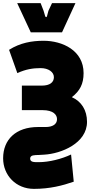

<svg xmlns="http://www.w3.org/2000/svg" viewBox="-53 -977 608 1229"><path d="M164 232C266 232 347 211 419 186L402 12C343 40 262 61 195 61C166 61 140 62 140 38C140 14 170 16 195 15L229 13C339 7 504 -60 504 -197C504 -272 468 -328 407 -355C458 -395 482 -439 482 -509C482 -654 347 -716 226 -716C151 -716 76 -703 5 -658L58 -509C112 -534 158 -541 207 -541C257 -541 292 -516 292 -483C292 -450 266 -429 215 -429H87V-272H219C289 -272 312 -242 312 -214C312 -181 282 -164 240 -164H191C48 -164 -33 -83 -33 36C-33 146 50 232 164 232ZM144 -770H344L430 -957H280L257 -908L248 -874C246 -865 239 -865 236 -874L226 -908L207 -957H57Z"/></svg>

Font: Finlandica Black
Style: Regular
Weight: 900
Designer: Niklas Ekholm, Juho Hiilivirta, Jaakko Suomalainen
Foundry: Helsinki Type Studio
Version: Version 2.000;Glyphs 3.2 (3202)